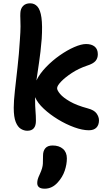

<svg xmlns="http://www.w3.org/2000/svg" viewBox="-20 -780 666 1160"><path d="M145 10Q125 10 106 -1.5Q87 -13 75 -43Q63 -73 63 -129Q63 -168 70 -232Q77 -296 86 -375Q95 -454 100 -537Q104 -591 104 -620.5Q104 -650 103 -667Q102 -684 103 -701Q104 -728 119.5 -744Q135 -760 162 -760Q189 -760 206.5 -740Q224 -720 230.5 -673Q237 -626 232 -545Q225 -462 216 -403Q207 -344 200 -294Q220 -335 258 -374.5Q296 -414 341 -445.5Q386 -477 428.5 -495.5Q471 -514 500 -514Q533 -514 552 -498.5Q571 -483 571 -452Q571 -428 557 -411.5Q543 -395 505 -383Q455 -366 414.5 -339.5Q374 -313 349.5 -287.5Q325 -262 325 -247Q325 -234 343.5 -212Q362 -190 403 -166.5Q444 -143 511 -125Q549 -115 563.5 -94.5Q578 -74 578 -53Q578 -25 562.5 -9Q547 7 517 7Q478 7 428.5 -11Q379 -29 330.5 -58.5Q282 -88 244.5 -123Q207 -158 192 -193Q192 -185 192 -177Q192 -138 194.5 -109Q197 -80 197 -50Q197 10 145 10ZM250 360Q205 360 205 326Q205 315 208 303.5Q211 292 221 271Q238 234 239 209Q240 184 240 159Q240 132 254 115.5Q268 99 298 99Q337 99 360.5 119.5Q384 140 384 177Q384 213 371 251.5Q358 290 329 322Q295 360 250 360Z"/></svg>

Font: Shantell Sans Normal
Style: Regular
Weight: 600
Designer: Stephen Nixon, Anya Danilova, Shantell Martin
Foundry: Arrow Type
Version: Version 1.009;[a7da0bfa3]